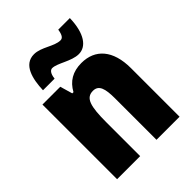

<svg xmlns="http://www.w3.org/2000/svg" viewBox="-218 -889 1006 1006"><g transform="rotate(-45 285.5 -386.0)"><path d="M110 -604H196C200 -642 215 -652 226 -652C264 -652 323 -605 377 -605C432 -605 474 -660 477 -772H391C386 -738 376 -724 360 -724C314 -724 264 -771 210 -771C132 -771 113 -684 110 -604ZM353 -563C289 -563 244 -536 216 -484H207L187 -553H55V0H226V-250C226 -370 240 -417 293 -417C336 -417 347 -379 347 -306V0H518V-360C518 -493 455 -563 353 -563Z"/></g></svg>

Font: Noto Sans Arabic UI Cn Bk
Style: Regular
Weight: 900
Width: 3
Designer: Monotype Design Team, Nadine Chahine and Nizar Qandah
Foundry: Monotype Imaging Inc.
Version: Version 2.010